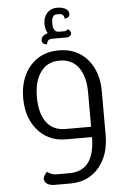

<svg xmlns="http://www.w3.org/2000/svg" viewBox="-63 -764 655 1050"><g transform="rotate(-5 265.0 -239.0)"><path d="M138.7 -244.1Q138.7 -160.2 170.9 -111.3Q207.5 -56.6 279.3 -56.6H419.9V-244.1Q419.9 -328.1 387.2 -377Q350.6 -432.1 279.3 -432.1Q209 -432.1 172.4 -377Q138.7 -327.1 138.7 -244.1ZM279.3 -488.3Q380.4 -488.3 439.5 -417.5Q495.1 -350.1 495.1 -245.1V0Q494.1 104.5 439.5 170.9Q380.9 242.2 279.8 242.7H195.8Q150.4 242.7 139.2 215.8Q137.2 210.9 137.2 205.6Q137.2 189 158.2 167.5Q180.2 186 208.5 186H279.3Q418.9 186 419.9 0H278.3Q178.2 0 119.1 -72.3Q63.5 -139.6 63.5 -245.1Q63.5 -349.6 119.6 -417.5Q179.2 -488.3 279.3 -488.3ZM345.2 -595.2Q355.5 -585 355.5 -575.7Q355.5 -572.3 354 -568.8Q347.7 -554.7 325.7 -554.7H251.5Q237.8 -554.7 232.9 -551.3Q223.1 -545.9 220.7 -533.2L219.2 -526.4L212.4 -527.8Q191.4 -531.7 191.4 -549.8Q191.4 -570.8 212.9 -581.5Q221.2 -585.4 228.5 -587.4Q214.8 -608.9 214.8 -638.2Q214.8 -673.3 233.9 -696.3Q252.4 -718.3 282.2 -721.2H289.6Q315.9 -721.2 333.5 -712.9Q355.5 -702.1 355.5 -681.2Q355.5 -663.1 334 -659.2L327.6 -657.7L326.7 -665Q324.2 -676.8 314 -682.6Q308.6 -685.5 294.4 -685.5H289.1Q271.5 -685.5 264.6 -673.8Q257.8 -662.6 257.8 -637.7Q257.8 -589.8 289.6 -589.8H320.8Q329.1 -589.8 335.9 -595.7L340.8 -599.6Z"/></g></svg>

Font: Sukar
Style: Regular
Weight: 400
Designer: Dario Muhafara - Ghiath Alsory
Foundry: Dario Muhafara - Ghiath Alsory
Version: Version 1.00 March 17, 2016, initial release